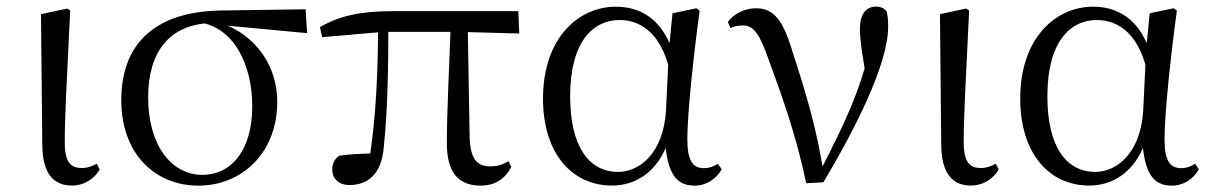

<svg xmlns="http://www.w3.org/2000/svg" viewBox="-20 -551 3694 585"><path d="M199.8 14.4C240.1 14.4 271.3 -11.1 283.8 -34.8L274.9 -52C261.5 -45.5 248.5 -39.1 229 -39.1C197.4 -39.1 177.3 -54.3 177.3 -117.6C177.3 -195.6 182.5 -282.9 193.8 -518.8L185 -525L104.9 -507.9L108.8 -111.9C109.2 -20.4 144.2 14.4 199.8 14.4Z M585 14.6C714.7 14.6 824.7 -82.8 824.7 -240.9C824.7 -375.3 725.8 -479.5 598 -492L584.6 -483C692.7 -469.8 748.6 -352.9 748.6 -227.7C748.6 -93.1 685.2 -18.2 596.4 -18.2C504.7 -18.2 431.4 -105.3 431.4 -254.5C431.4 -391.9 495.6 -480.5 632.2 -481L649.1 -475.1L915.8 -450L911.1 -522.7L653.8 -519C445.2 -516 349.5 -411.2 349.5 -245.6C349.5 -84.4 450.5 14.6 585 14.6Z M1045 12.8C1103.7 12.8 1143 -24.5 1149.2 -101.6C1162 -221.5 1163.2 -357 1163.2 -482H1132.6C1130.9 -350.4 1128.3 -205.1 1104.1 -56.8L1128 -83.6C1083 -83.1 1046.9 -81.3 1014.1 -76.7C999.4 -66.6 992.4 -53.6 992.4 -34.1C992.4 -6.5 1012.1 12.8 1045 12.8ZM961.8 -437.7 1148.8 -454H1374.6L1562.1 -448.9L1559.3 -517H1173.1C1077.9 -517 1013.6 -502.3 954.8 -468.5ZM1445 14.6C1487.7 14.6 1519.2 -6.1 1537.9 -42.5L1529.3 -59.8C1512.7 -50 1497.9 -44.2 1472.9 -44.2C1435.3 -44.2 1413.2 -64.3 1411 -131.8L1405 -482H1353.6C1348.8 -347.4 1341.5 -211.5 1341.5 -114.1C1341.5 -20.8 1380.7 14.6 1445 14.6Z M1844.8 14.4C1914.4 14.4 1986.1 -24.7 2018.9 -128.2L2006.1 -127.8C2012.2 -22.8 2039.7 14.6 2096.4 14.6C2133.2 14.6 2162.5 -6.5 2178.8 -34.9L2167.5 -52C2154.2 -44.5 2143.2 -38.7 2124.6 -38.7C2092 -38.7 2074.2 -59.7 2074.2 -126.6C2074.2 -204.1 2092.8 -380.4 2111.8 -518.4L2101.8 -525.8L2029 -510.5L2018.4 -403.1L2009.1 -212.9C2000.7 -81.6 1926.4 -27.2 1863.4 -27.2C1772.9 -27.2 1717.2 -106.8 1717.2 -257.8C1717.2 -425.3 1787.9 -490 1867.7 -490C1935.7 -490 2001.5 -445.3 2025.5 -312.6L2047.3 -358.5H2039.7C2012.6 -478 1945.6 -530.6 1856.2 -530.6C1744 -530.6 1634.5 -436.8 1634.5 -250.6C1634.5 -82.5 1723.7 14.4 1844.8 14.4Z M2436.3 7.3 2488.8 4.4C2586.9 -159.8 2686.1 -356.6 2686.1 -469.6C2686.1 -488.2 2685.1 -501 2681.4 -516.7C2673.1 -526 2664.4 -530.8 2648.9 -530.8C2617.3 -530.8 2600.1 -506.6 2600.1 -462C2600.1 -427.5 2608.5 -375.6 2622.7 -295.2L2635.7 -423.6C2599.2 -266.1 2552.7 -174.9 2481.1 -33.8L2474.7 -22.3H2489.2C2471.1 -150.8 2432.2 -278.7 2396.9 -386.3C2366.9 -488.7 2338.9 -525.8 2282.8 -525.8C2251.1 -525.8 2216.7 -510.3 2197.6 -484.2L2205.8 -465.5C2215.8 -470.5 2228.4 -473.5 2243.8 -473.5C2275.9 -473.5 2294.4 -448.7 2322.7 -367.2C2362.4 -259.3 2406.7 -136.2 2436.3 7.3Z M2938.8 14.4C2979.1 14.4 3010.3 -11.1 3022.8 -34.8L3013.9 -52C3000.5 -45.5 2987.5 -39.1 2968 -39.1C2936.4 -39.1 2916.3 -54.3 2916.3 -117.6C2916.3 -195.6 2921.5 -282.9 2932.8 -518.8L2924 -525L2843.9 -507.9L2847.8 -111.9C2848.2 -20.4 2883.2 14.4 2938.8 14.4Z M3298.8 14.4C3368.4 14.4 3440.1 -24.7 3472.9 -128.2L3460.1 -127.8C3466.2 -22.8 3493.7 14.6 3550.4 14.6C3587.2 14.6 3616.5 -6.5 3632.8 -34.9L3621.5 -52C3608.2 -44.5 3597.2 -38.7 3578.6 -38.7C3546 -38.7 3528.2 -59.7 3528.2 -126.6C3528.2 -204.1 3546.8 -380.4 3565.8 -518.4L3555.8 -525.8L3483 -510.5L3472.4 -403.1L3463.1 -212.9C3454.7 -81.6 3380.4 -27.2 3317.4 -27.2C3226.9 -27.2 3171.2 -106.8 3171.2 -257.8C3171.2 -425.3 3241.9 -490 3321.7 -490C3389.7 -490 3455.5 -445.3 3479.5 -312.6L3501.3 -358.5H3493.7C3466.6 -478 3399.6 -530.6 3310.2 -530.6C3198 -530.6 3088.5 -436.8 3088.5 -250.6C3088.5 -82.5 3177.7 14.4 3298.8 14.4Z"/></svg>

Font: Source Han Serif CN VF
Style: Regular
Weight: 250
Designer: Ryoko NISHIZUKA 西塚涼子 (kana & ideographs); Frank Grießhammer (Latin, Greek & Cyrillic); Wenlong ZHANG 张文龙 (bopomofo); San
Foundry: Adobe
Version: Version 2.002;hotconv 1.1.0;makeotfexe 2.6.0